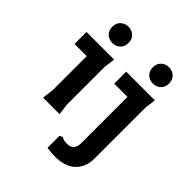

<svg xmlns="http://www.w3.org/2000/svg" viewBox="-253 -890 1269 1269"><g transform="rotate(45 382.0 -255.5)"><path d="M210 -579Q178 -579 156 -599.5Q134 -620 134 -655Q134 -690 156 -710.5Q178 -731 210 -731Q242 -731 264 -710.5Q286 -690 286 -655Q286 -620 264 -599.5Q242 -579 210 -579ZM142 0 152 -80V-398H38V-510H296L286 -430V-80L296 0ZM589 -579Q557 -579 535 -599.5Q513 -620 513 -655Q513 -690 535 -710.5Q557 -731 589 -731Q621 -731 643 -710.5Q665 -690 665 -655Q665 -620 643 -599.5Q621 -579 589 -579ZM417 92Q426 97 438 100.5Q450 104 466 104Q507 104 520 83Q533 62 533 35V-398H409V-510H677L667 -430V44Q667 125 617 172.5Q567 220 473 220Q456 220 436.5 218.5Q417 217 397 213V102Z"/></g></svg>

Font: AR One Sans
Style: Bold
Weight: 700
Designer: Niteesh Yadav
Foundry: Niteesh Yadav
Version: Version 1.001;gftools[0.9.33]